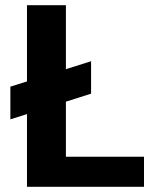

<svg xmlns="http://www.w3.org/2000/svg" viewBox="-20 -720 615 740"><path d="M20 -260V-386L331 -484V-359ZM84 0V-700H234V-116H535V0Z"/></svg>

Font: DM Sans 28pt Black
Style: Regular
Weight: 900
Version: Version 4.004;gftools[0.9.30]